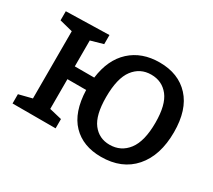

<svg xmlns="http://www.w3.org/2000/svg" viewBox="-109 -740 1055 950"><g transform="rotate(30 419.0 -265.0)"><path d="M34 0V-53L109 -72V-456L34 -475V-527L280 -533V-481L209 -461V-313H320Q334 -422 398.5 -481Q463 -540 564 -540Q672 -540 734.5 -472Q797 -404 797 -276Q797 -143 730 -66.5Q663 10 544 10Q441 10 380.5 -52.5Q320 -115 316 -240H209V-70L280 -53V0ZM558 -467Q495 -467 457 -417Q419 -367 419 -259Q419 -156 455 -109.5Q491 -63 551 -63Q616 -63 655 -114Q694 -165 694 -271Q694 -373 657 -420Q620 -467 558 -467Z"/></g></svg>

Font: Bitter Medium
Style: Regular
Weight: 500
Designer: Sol Matas, and Bitter project Authors
Foundry: Sol Matas
Version: Version 2.001